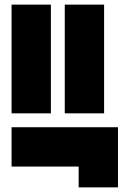

<svg xmlns="http://www.w3.org/2000/svg" viewBox="-20 -720 550 830"><path d="M430 -700V-230H260V-700ZM200 -700V-230H30V-700ZM30 0V-170H490V90H320V0Z"/></svg>

Font: Promplate
Style: Bold
Weight: 400
Designer: Evgeny Tarasenko
Foundry: Evgeny Tarasenko
Version: Version 1.000